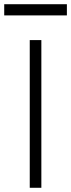

<svg xmlns="http://www.w3.org/2000/svg" viewBox="-52 -890 337 910"><path d="M89 0V-700H144V0ZM-32 -817V-870H265V-817Z"/></svg>

Font: Fustat Light
Style: Regular
Weight: 300
Designer: Mohamed Gaber, Khaled Hosny, Laura Garcia Mut
Foundry: Kief Type Foundry, Alif Type Foundry, Hard Type Foundry
Version: Version 1.007